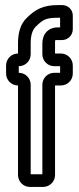

<svg xmlns="http://www.w3.org/2000/svg" viewBox="-20 -712 310 757"><path d="M54 -425V-451C80 -451 101 -472 101 -498V-542C101 -575 109 -595 121 -607C149 -634 159 -642 209 -642H217V-604H207C171 -604 147 -578 147 -542V-498C147 -472 168 -451 194 -451H217V-425H194C168 -425 147 -404 147 -378V-25H101V-378C101 -404 80 -425 54 -425ZM197 -22V-375H220C246 -375 267 -396 267 -422V-454C267 -480 246 -501 220 -501H197V-542C197 -556 197 -554 207 -554H224C248 -554 267 -573 267 -597V-651C267 -674 248 -692 225 -692H209C149 -692 119 -674 87 -643C61 -619 51 -583 51 -542V-501C25 -501 4 -480 4 -454V-422C4 -396 25 -375 51 -375V-22C51 3 71 25 98 25H150C176 25 197 4 197 -22Z"/></svg>

Font: DIN Rundschrift
Style: EngKont
Weight: 400
Width: 3
Version: Version 1.027